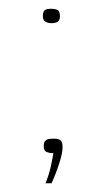

<svg xmlns="http://www.w3.org/2000/svg" viewBox="-20 -350 222 439"><path d="M78 -313Q78 -321 80.5 -324.5Q83 -328 87.5 -329Q92 -330 97 -330Q105 -330 111 -327.5Q117 -325 117 -313Q117 -306 114 -302.5Q111 -299 106.5 -298Q102 -297 98 -297Q94 -297 89.5 -298Q85 -299 81.5 -302.5Q78 -306 78 -313ZM84 69Q92 50 96.5 29Q101 8 102 0Q101 0 100.5 0Q100 0 98 0Q93 0 86.5 -2.5Q80 -5 80 -16Q80 -24 83 -27.5Q86 -31 91 -32Q96 -33 103 -33Q114 -33 118.5 -29Q123 -25 123 -14Q123 -1 117.5 17Q112 35 106 50Q100 65 98 69Z"/></svg>

Font: Genos Thin Thin
Style: Regular
Weight: 250
Version: Version 1.010